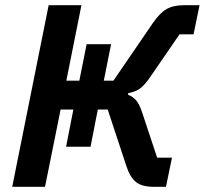

<svg xmlns="http://www.w3.org/2000/svg" viewBox="-20 -718 787 738"><path d="M167 -698H293L235 -408H285L313 -548H407L379 -408H416L568 -630Q594 -668 620 -683Q646 -698 687 -698H747L724 -586H670L556 -420Q536 -391 518.5 -378Q501 -365 473 -360L472 -354Q492 -346 504 -331.5Q516 -317 526 -287L584 -112H641L618 0H570Q526 0 503 -18Q480 -36 466 -79L394 -297H356L328 -154H234L262 -297H213L153 0H27Z"/></svg>

Font: IBM Plex Sans SmBld
Style: Italic
Weight: 600
Italic angle: -11°
Designer: Mike Abbink, Paul van der Laan, Pieter van Rosmalen
Foundry: Bold Monday
Version: Version 3.005